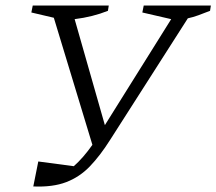

<svg xmlns="http://www.w3.org/2000/svg" viewBox="-20 -667 780 692"><path d="M100 5 118 -85 246 -68Q280 -98 313 -145L174 -603L93 -622L98 -647H372L369 -628Q314 -606 249 -598L358 -216L597 -598L493 -622L498 -647H740L737 -628Q714 -619 695 -612Q676 -605 657 -601L377 -163Q341 -106 304 -67.5Q267 -29 218.5 -10.5Q170 8 100 5Z"/></svg>

Font: Piazzolla Light
Style: Italic
Weight: 300
Italic angle: -11.3°
Designer: Juan Pablo del Peral
Foundry: Huerta Tipografica
Version: Version 1.330